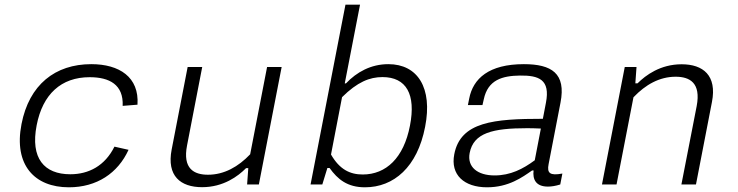

<svg xmlns="http://www.w3.org/2000/svg" viewBox="-20 -785 3140 817"><path d="M527 -147.5 467 -161C426.5 -79.5 358 -43.5 279 -43.5C168.5 -43.5 108.5 -111 136 -252C161.5 -384 240 -456.5 361.5 -456.5C445.5 -456.5 506 -425 502 -334.5L565 -339.5C573 -457 487.5 -512 368.5 -512C214.5 -512 104 -424.5 71.5 -257C37.5 -82.5 127.5 12 273 12C392 12 481.5 -48 527 -147.5Z M778.5 -500 710.5 -149C688.5 -36 748.5 11.5 840 11.5C930.5 11.5 993 -35 1027 -69.5H1036.5L1031.5 0H1081.5L1178.5 -500H1116.5L1044.5 -128.5C994 -75.5 934 -41.5 865 -41.5C805.5 -41.5 756.5 -67 776 -166.5L840.5 -500Z M1789 -245.5C1821.5 -411 1757.5 -512 1632.5 -512C1558.5 -512 1498 -478.5 1452 -430H1447L1512 -765H1450L1301.5 0H1351.5L1373 -70H1382.5C1417 -22 1458 12 1533 12C1655.5 12 1756 -74 1789 -245.5ZM1388.5 -127.5 1435.5 -371.5C1500.5 -436 1553 -457 1607.5 -457C1709 -457 1750.5 -383.5 1724.5 -250.5C1698 -112.5 1622.5 -42.5 1523.5 -42.5C1469 -42.5 1425 -64 1388.5 -127.5Z M2209 -512C2060.5 -512 1993 -451 1976.5 -365.5L1971 -338H2033L2038.5 -362C2056 -446 2118.5 -462.5 2192.5 -463.5C2272.5 -464.5 2322.5 -447 2303 -347.5L2290 -279.5C2081.5 -279.5 1939.5 -267 1913 -128.5C1896 -41 1955 12 2052.5 12C2144.5 12 2203 -31 2244 -59.5H2250.5C2246 -22.5 2259.5 9 2311.5 9C2326 9 2343.5 6.5 2364 0L2373 -46.5C2321 -37 2306.5 -47 2314.5 -87L2365 -348C2389.5 -473 2327 -512 2209 -512ZM1978.5 -134C1995 -219.5 2076 -239.5 2223.5 -239.5C2238.5 -239.5 2260 -239 2281.5 -238L2255.5 -103C2205.5 -66 2152 -38.5 2084.5 -38.5C2012.5 -38.5 1967 -74 1978.5 -134Z M2941.5 0 3009.5 -351C3031.5 -464 2972 -511.5 2880.5 -511.5C2790 -511.5 2727.5 -465 2693 -430.5H2683.5L2688.5 -500H2638.5L2541.5 0H2603.5L2675.5 -371C2726.5 -424.5 2786 -458.5 2855 -458.5C2914.5 -458.5 2963.5 -433 2944.5 -333.5L2879.5 0Z"/></svg>

Font: Monaspace Neon ExtraLight
Style: Italic
Weight: 200
Italic angle: -11°
Designer: Riley Cran & the Lettermatic Team
Foundry: Lettermatic
Version: Version 1.200 (Monaspace Neon)